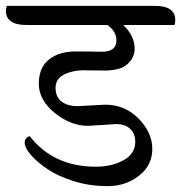

<svg xmlns="http://www.w3.org/2000/svg" viewBox="-66 -671 616 653"><path d="M329 -249 234 -243Q174 -243 120 -287Q66 -331 66 -386Q66 -441 100.5 -468.5Q135 -496 190.5 -496Q246 -496 281 -495Q330 -495 330 -534Q330 -563 300 -586H24Q-46 -586 -46 -635Q-46 -642 -43 -651H461Q530 -651 530 -603Q530 -590 527 -586H353Q392 -549 392 -505Q392 -476 368 -453.5Q344 -431 288 -431L218 -432Q181 -432 152 -417.5Q123 -403 123 -372Q123 -341 143.5 -325.5Q164 -310 198 -310L292 -315Q359 -315 405.5 -267.5Q452 -220 452 -164.5Q452 -109 407 -73.5Q362 -38 300.5 -38Q239 -38 186 -54.5Q133 -71 97.5 -94.5Q62 -118 40 -143Q18 -168 18 -185.5Q18 -203 35 -208Q116 -104 260 -104Q314 -104 354 -126Q394 -148 394 -189Q394 -216 377 -232.5Q360 -249 329 -249Z"/></svg>

Font: Laila
Style: Regular
Weight: 400
Version: Version 1.301;PS 1.0;hotconv 1.0.78;makeotf.lib2.5.61930; tt